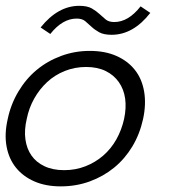

<svg xmlns="http://www.w3.org/2000/svg" viewBox="-37 -645 603 676"><path d="M466.8 -226.1Q455.1 -172.9 429 -129.4Q402.8 -85.9 365 -54.9Q327.1 -23.9 279.1 -6.3Q231 11.2 176.8 11.2Q124 11.2 84 -6.3Q43.9 -23.9 19 -54.9Q-5.9 -85.9 -13.9 -129.4Q-22 -172.9 -9.8 -226.1Q1 -277.8 27.6 -322.5Q54.2 -367.2 92 -398.7Q129.9 -430.2 178 -448Q226.1 -465.8 278.8 -465.8Q333 -465.8 373 -448Q413.1 -430.2 438 -398.7Q462.9 -367.2 470.5 -322.5Q478 -277.8 466.8 -226.1ZM399.9 -226.1Q408.2 -265.1 403.6 -298.1Q398.9 -331.1 381.3 -356Q363.8 -380.9 335 -395Q306.2 -409.2 266.1 -409.2Q226.1 -409.2 190.9 -395Q155.8 -380.9 128.9 -356Q102.1 -331.1 83.5 -298.1Q64.9 -265.1 57.1 -226.1Q47.9 -187 52.5 -154.1Q57.1 -121.1 74 -97.2Q90.8 -73.2 119.9 -59.6Q148.9 -45.9 189 -45.9Q229 -45.9 263.9 -59.6Q298.8 -73.2 326.4 -97.2Q354 -121.1 372.6 -154.1Q391.1 -187 399.9 -226.1ZM492.2 -599.6Q432.1 -522.5 356 -522.5Q328.1 -522.5 312 -531.5Q295.9 -540.5 284.9 -551Q273.9 -561.5 262.9 -570.6Q252 -579.6 232.9 -579.6Q183.1 -579.6 140.1 -525.4L106 -548.3Q167 -624.5 242.2 -624.5Q270 -624.5 285.9 -615.5Q301.8 -606.4 313 -595.9Q324.2 -585.4 335.2 -576.4Q346.2 -567.4 365.2 -567.4Q415 -567.4 458 -622.6Z"/></svg>

Font: Anonymous Pro
Style: Italic
Weight: 400
Italic angle: -12°
Monospace: yes
Designer: Mark Simonson
Version: Version 1.003